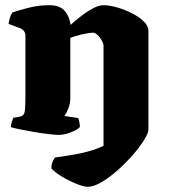

<svg xmlns="http://www.w3.org/2000/svg" viewBox="-20 -520 656 740"><path d="M318 200Q303 200 274.5 188.5Q246 177 218.5 160.5Q191 144 178 129Q178 115 182.5 104Q187 93 192 87Q236 81 269.5 75Q303 69 329.5 61Q356 53 379 42V-344Q379 -350 375 -358.5Q371 -367 365 -375Q359 -383 352 -388.5Q345 -394 340 -394Q332 -394 319.5 -392Q307 -390 294 -387Q281 -384 269.5 -380.5Q258 -377 251 -374V-143Q251 -121 243.5 -102Q236 -83 228 -73L282 -65Q284 -58 286 -48.5Q288 -39 288 -31Q283 -24 268 -16.5Q253 -9 236.5 -4.5Q220 0 207 0Q195 0 169 -3Q143 -6 113.5 -11Q84 -16 59 -21Q34 -26 22 -30Q22 -38 25 -48Q28 -58 31 -66L55 -70Q72 -73 75 -88.5Q78 -104 78 -147V-382Q78 -392 73 -399.5Q68 -407 58 -411L13 -428Q15 -440 18 -451Q21 -462 28 -472Q45 -478 86 -489Q127 -500 170 -500Q210 -500 229 -478.5Q248 -457 252 -424Q265 -436 287.5 -454Q310 -472 335 -486Q360 -500 378 -500Q401 -500 431 -491.5Q461 -483 488.5 -469Q516 -455 534 -437.5Q552 -420 552 -402V-20Q552 -7 535.5 19.5Q519 46 492 77Q465 108 433.5 136Q402 164 371.5 182Q341 200 318 200Z"/></svg>

Font: Texturina 12pt Black
Style: Regular
Weight: 900
Designer: Guillermo Torres Carreño
Foundry: Omnibus-Type
Version: Version 1.002